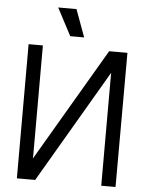

<svg xmlns="http://www.w3.org/2000/svg" viewBox="-62 -996 803 1045"><g transform="rotate(5 340.0 -473.0)"><path d="M510 -733 125 -77 146 -71 148 -141V-733H70V0H170L554 -656L532 -662L531 -592V0H609L610 -733ZM368 -796H292L213 -946H313Z"/></g></svg>

Font: Kreadon
Style: Regular
Weight: 400
Designer: kohakuno
Foundry: StudioGnu
Version: Version 1.000;Glyphs 3.1.2 (3151)